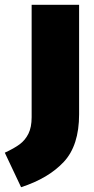

<svg xmlns="http://www.w3.org/2000/svg" viewBox="-90 -554 392 801"><path d="M240 -77Q240 53 176 121.5Q112 190 -2 227L-70 83Q-31 65 -8 48Q15 31 28.5 4Q42 -23 42 -65V-534H240Z"/></svg>

Font: FiraGO Heavy
Style: Regular
Weight: 900
Designer: bBox Type
Foundry: bBox Type GmbH
Version: Version 1.001